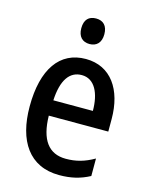

<svg xmlns="http://www.w3.org/2000/svg" viewBox="-114 -818 701 901"><g transform="rotate(15 236.5 -367.5)"><path d="M240 -745C205 -745 184 -725 184 -683C184 -642 206 -621 240 -621C274 -621 296 -642 296 -683C296 -724 275 -745 240 -745ZM243 -549C117 -549 45 -448 45 -266C45 -99 116 10 262 10C319 10 364 -1 409 -25V-110C362 -83 321 -72 272 -72C188 -72 145 -131 143 -247H432V-308C432 -450 365 -549 243 -549ZM244 -471C307 -471 337 -407 337 -322H145C150 -422 185 -471 244 -471Z"/></g></svg>

Font: Noto Sans Khmer UI Condensed Medium
Style: Regular
Weight: 500
Width: 3
Designer: Danh Hong and the Monotype Design Team
Foundry: Monotype Imaging Inc.
Version: Version 2.002